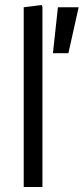

<svg xmlns="http://www.w3.org/2000/svg" viewBox="-20 -749 335 769"><path d="M75 0V-720L147 -729L150 -721V0ZM192 -536 212 -720H295L254 -536Z"/></svg>

Font: Fustat
Style: Regular
Weight: 400
Designer: Mohamed Gaber, Khaled Hosny, Laura Garcia Mut
Foundry: Kief Type Foundry, Alif Type Foundry, Hard Type Foundry
Version: Version 1.007